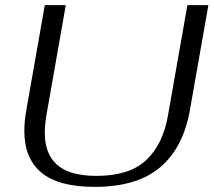

<svg xmlns="http://www.w3.org/2000/svg" viewBox="-20 -720 834 750"><path d="M75 -209Q75 -245 83 -291L155 -700H237L161 -268Q155 -232 155 -201Q155 -118 204 -75.5Q253 -33 357 -33Q485 -33 550.5 -94Q616 -155 636 -268L712 -700H794L722 -291Q696 -143 605.5 -66.5Q515 10 350 10Q209 10 142 -45.5Q75 -101 75 -209Z"/></svg>

Font: Fahkwang Light
Style: Italic
Weight: 300
Italic angle: -10°
Version: Version 1.000; ttfautohint (v1.6)